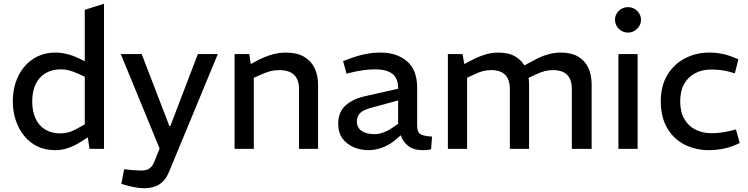

<svg xmlns="http://www.w3.org/2000/svg" viewBox="-20 -790 3972 1019"><path d="M274 7Q219 7 177.5 -13.5Q136 -34 107 -70.5Q78 -107 63 -153.5Q48 -200 48 -252Q48 -305 63 -351.5Q78 -398 107.5 -434Q137 -470 179 -490.5Q221 -511 274 -511Q304 -511 336.5 -503Q369 -495 399 -480L430 -465V-738L532 -770V0H455L446 -61L413 -40Q380 -18 344.5 -5.5Q309 7 274 7ZM151 -252Q151 -199 169 -160.5Q187 -122 220.5 -102Q254 -82 302 -82Q322 -82 344 -88Q366 -94 392 -109L430 -130V-383L392 -400Q368 -411 346 -416.5Q324 -422 302 -422Q257 -422 222.5 -402Q188 -382 169.5 -344Q151 -306 151 -252Z M745 209Q730 209 708 206Q686 203 660 196L624 186L639 108L672 112Q689 113 705 114Q721 115 732 115Q757 115 772.5 104.5Q788 94 798 71L827 -2L621 -503H732L879 -121H884L1030 -503H1136L878 120Q859 167 826.5 188Q794 209 745 209Z M1225 0V-503H1303L1311 -450L1346 -469Q1384 -489 1422 -500Q1460 -511 1497 -511Q1556 -511 1593.5 -489Q1631 -467 1649.5 -429Q1668 -391 1668 -341V0H1567V-317Q1567 -367 1541 -392.5Q1515 -418 1460 -418Q1437 -418 1414 -412Q1391 -406 1365 -394L1327 -377V0Z M1936 7Q1896 7 1859 -8Q1822 -23 1798.5 -54Q1775 -85 1775 -133Q1775 -195 1814 -230.5Q1853 -266 1924 -281L2093 -319V-322Q2093 -375 2062 -398.5Q2031 -422 1972 -422Q1939 -422 1905 -417Q1871 -412 1843 -405L1819 -399L1801 -466L1826 -475Q1872 -493 1914.5 -502Q1957 -511 1999 -511Q2086 -511 2140 -465Q2194 -419 2194 -324V-123Q2194 -91 2209 -79.5Q2224 -68 2273 -65L2268 2Q2258 5 2246.5 6Q2235 7 2226 7Q2175 7 2146.5 -15.5Q2118 -38 2107 -72L2084 -52Q2050 -22 2011 -7.5Q1972 7 1936 7ZM1968 -78Q1991 -78 2016 -87.5Q2041 -97 2067 -115L2093 -133V-257L1940 -215Q1903 -204 1888.5 -187Q1874 -170 1874 -145Q1874 -113 1899 -95.5Q1924 -78 1968 -78Z M2357 0V-503H2435L2444 -450L2480 -469Q2518 -489 2553.5 -500Q2589 -511 2624 -511Q2680 -511 2716 -489.5Q2752 -468 2770 -430Q2788 -392 2788 -341V0H2686V-317Q2686 -368 2661 -393Q2636 -418 2586 -418Q2564 -418 2543 -412.5Q2522 -407 2501 -397L2459 -377V0ZM3015 0V-317Q3015 -368 2990 -393Q2965 -418 2914 -418Q2892 -418 2871 -412.5Q2850 -407 2829 -397L2777 -373L2754 -438L2812 -469Q2849 -490 2885 -500.5Q2921 -511 2956 -511Q3012 -511 3048.5 -489.5Q3085 -468 3102.5 -430Q3120 -392 3120 -341V0Z M3262 0V-503H3364V0ZM3313 -617Q3294 -617 3278 -626.5Q3262 -636 3253 -651.5Q3244 -667 3244 -686Q3244 -703 3253 -718.5Q3262 -734 3278 -743Q3294 -752 3313 -752Q3332 -752 3347.5 -743Q3363 -734 3372.5 -718.5Q3382 -703 3382 -685Q3382 -667 3372.5 -651.5Q3363 -636 3347.5 -626.5Q3332 -617 3313 -617Z M3743 7Q3671 7 3612.5 -23Q3554 -53 3520.5 -111Q3487 -169 3487 -252Q3487 -335 3522 -392.5Q3557 -450 3615.5 -480.5Q3674 -511 3744 -511Q3779 -511 3811.5 -504.5Q3844 -498 3872 -486L3899 -476L3880 -401L3848 -410Q3824 -416 3800.5 -418.5Q3777 -421 3755 -421Q3707 -421 3669.5 -401.5Q3632 -382 3611 -344.5Q3590 -307 3590 -252Q3590 -197 3611.5 -159Q3633 -121 3671 -102Q3709 -83 3757 -83Q3779 -83 3804 -86Q3829 -89 3854 -95L3886 -103L3906 -31L3879 -19Q3845 -5 3810 1Q3775 7 3743 7Z"/></svg>

Font: REM
Style: Regular
Weight: 400
Designer: Octavio Pardo
Foundry: Ashler Design
Version: Version 1.005;gftools[0.9.28]